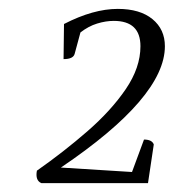

<svg xmlns="http://www.w3.org/2000/svg" viewBox="-20 -763 391 432"><path d="M73 -351Q59 -357 63 -379Q123 -421 176.5 -467.5Q230 -514 263 -562.5Q296 -611 296 -659Q296 -716 236 -716Q218 -716 198.5 -710Q179 -704 161 -690L148 -642Q145 -630 123 -630L124 -709Q190 -743 245 -743Q295 -743 323 -720Q351 -697 351 -659Q351 -544 117 -386L277 -376L304 -449Q322 -449 326 -438L313 -351Z"/></svg>

Font: Petrona ExtraLight
Style: Italic
Weight: 200
Italic angle: -9°
Designer: Ringo R. Seeber
Foundry: Ringo R. Seeber
Version: Version 2.001; ttfautohint (v1.8.3)